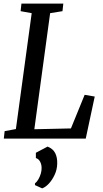

<svg xmlns="http://www.w3.org/2000/svg" viewBox="-20 -763 568 1057"><path d="M1 0 5.5 -41 67.5 -52.5 154.5 -690.5 93.5 -701.5 98 -743H328.5L324 -701.5L256 -690.5L169 -51.5L370.5 -56L446 -241L501.5 -231.5L452 0ZM172.5 256V246.5Q183 238.5 191.2 224.2Q199.5 210 204.5 193.2Q209.5 176.5 209 161.5Q209 142.5 200.8 127Q192.5 111.5 177.5 107V78L242 44Q272 56 284 80Q296 104 295 137.5Q294.5 170 281 199Q267.5 228 248.8 248Q230 268 212 274Z"/></svg>

Font: Merriweather 24pt SemiCondensed
Style: Italic
Weight: 400
Width: 4
Italic angle: -7.8°
Designer: Eben Sorkin
Foundry: Eben Sorkin
Version: Version 2.101